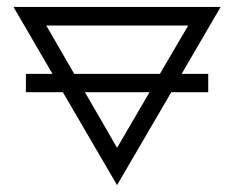

<svg xmlns="http://www.w3.org/2000/svg" viewBox="-20 -537 680 556"><path d="M226 -270H413L319 -109ZM132 -323H55V-270H162L319 -1L476 -270H583V-323H506L619 -517H19ZM443 -323H195L114 -463H525Z"/></svg>

Font: Astronomicon
Style: Regular
Weight: 400
Version: Version 1.1